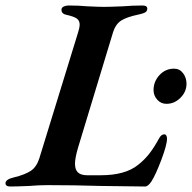

<svg xmlns="http://www.w3.org/2000/svg" viewBox="-52 -674 699 699"><path d="M-32 -7Q-32 -14 -24 -19.5Q-16 -25 -2 -28Q39 -38 60 -52Q81 -66 91 -97L232 -555Q238 -573 238 -585Q238 -599 227.5 -606.5Q217 -614 190 -620Q170 -624 172 -641Q173 -647 180.5 -650.5Q188 -654 198 -654Q234 -654 267 -651Q307 -649 327 -649Q347 -649 395 -651Q431 -654 467 -654Q486 -654 484 -640Q483 -632 475 -628Q467 -624 452 -621Q409 -612 389 -599Q369 -586 360 -558L232 -136Q221 -98 221 -78Q221 -56 232 -46Q243 -36 265 -36H315Q404 -36 451 -74Q474 -92 491.5 -114.5Q509 -137 527 -170Q535 -185 546 -185Q551 -185 553.5 -180.5Q556 -176 556 -169Q556 -147 535.5 -92.5Q515 -38 499 -13Q487 5 476 5Q436 5 316 3Q216 0 122 0Q89 0 54 3Q8 5 -14 5Q-32 5 -32 -7ZM507 -346Q507 -377 528.5 -400.5Q550 -424 582 -424Q602 -424 614.5 -407.5Q627 -391 627 -369Q627 -340 605 -318Q583 -296 554 -296Q534 -296 520.5 -311Q507 -326 507 -346Z"/></svg>

Font: EB Garamond SemiBold
Style: Italic
Weight: 600
Italic angle: -17.2°
Designer: Georg Duffner and Octavio Pardo
Foundry: Georg Duffner
Version: Version 1.000